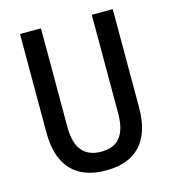

<svg xmlns="http://www.w3.org/2000/svg" viewBox="-108 -803 811 902"><g transform="rotate(-15 297.5 -352.0)"><path d="M523 -235Q523 -116 466.5 -53Q410 10 297 10Q187 10 129.5 -52Q72 -114 72 -234V-714H174V-236Q174 -155 206 -118Q238 -81 298 -81Q361 -81 391 -119Q421 -157 421 -237V-714H523Z"/></g></svg>

Font: Noto Sans Arabic UI Cn Md
Style: Regular
Weight: 500
Width: 3
Designer: Monotype Design Team, Nadine Chahine and Nizar Qandah
Foundry: Monotype Imaging Inc.
Version: Version 2.010; ttfautohint (v1.8.4.7-5d5b)